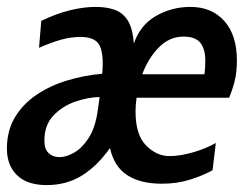

<svg xmlns="http://www.w3.org/2000/svg" viewBox="-30 -522 726 556"><path d="M439 10Q376 10 338 -15Q300 -40 288.5 -93.5Q252.5 -42 207.8 -14Q163 14 105 14Q48.5 14 19.2 -14.8Q-10 -43.5 -10 -91.5Q-10 -144 13.5 -182.8Q37 -221.5 76.5 -248Q116 -274.5 165.2 -289.2Q214.5 -304 266 -308.5Q271 -363.5 259 -389.2Q247 -415 203 -415Q175.5 -415 147.2 -407.2Q119 -399.5 83 -383.5L89.5 -461.5Q131.5 -482 171.5 -492Q211.5 -502 247 -502Q277.5 -502 301.2 -494Q325 -486 339.8 -463Q354.5 -440 357.5 -395.5Q375.5 -449 421.2 -475.5Q467 -502 521.5 -502Q583 -502 619.5 -461.2Q656 -420.5 656 -347Q656 -314 650 -289Q644 -264 633.5 -239H365.5Q362.5 -219 362.5 -199Q362.5 -131.5 393 -100.8Q423.5 -70 460.5 -70Q491.5 -70 528.8 -80.8Q566 -91.5 595 -108L585.5 -29Q557.5 -13.5 520.2 -1.8Q483 10 439 10ZM501.5 -416Q460.5 -416 429.8 -384.5Q399 -353 382 -307H562Q563 -313 563.8 -323.2Q564.5 -333.5 564.5 -347Q564.5 -380 550.2 -398Q536 -416 501.5 -416ZM98.5 -114.5Q98.5 -90 111 -78.5Q123.5 -67 142 -67Q162 -67 185 -80.2Q208 -93.5 226.8 -122.5Q245.5 -151.5 252.5 -198.5Q255.5 -217.5 258.5 -241Q225.5 -240.5 188.2 -227.8Q151 -215 124.8 -187.5Q98.5 -160 98.5 -114.5Z"/></svg>

Font: Cabin Condensed Medium
Style: Italic
Weight: 500
Width: 3
Italic angle: -10°
Designer: Pablo Impallari
Foundry: Pablo Impallari. http://www.impallari.com Igino Marini. http://www.ikern.com
Version: Version 3.001; ttfautohint (v1.8.3)